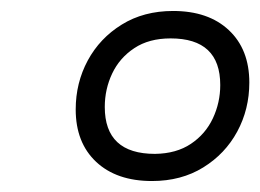

<svg xmlns="http://www.w3.org/2000/svg" viewBox="-20 -700 474 350"><path d="M295.5 -680Q360 -680 397.2 -645Q434.5 -610 434.5 -549.5Q434.5 -501 412.5 -460.2Q390.5 -419.5 350.5 -394.8Q310.5 -370 257 -370Q192.5 -370 155.2 -405Q118 -440 118 -500.5Q118 -549 140 -589.8Q162 -630.5 202 -655.2Q242 -680 295.5 -680ZM262.5 -419.5Q301.5 -420 328 -437.8Q354.5 -455.5 368 -484.2Q381.5 -513 381.5 -545Q381.5 -630 291 -630Q251.5 -630 224.8 -612.2Q198 -594.5 184.5 -566Q171 -537.5 171 -505Q171 -419.5 262.5 -419.5Z"/></svg>

Font: Newsreader 16pt ExtraBold
Style: Italic
Weight: 800
Italic angle: -17°
Designer: Hugues Gentile
Foundry: Production Type
Version: Version 1.003; ttfautohint (v1.8.3)